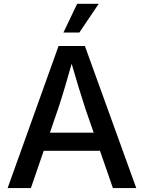

<svg xmlns="http://www.w3.org/2000/svg" viewBox="-20 -963 737 983"><path d="M19 0 279.8 -727.5H414.6L677.7 0H558.1L417 -406.7Q400.4 -457 380.6 -522.2Q360.8 -587.4 334 -680.2H359.4Q333 -586.9 313.5 -521Q293.9 -455.1 277.8 -406.7L138.2 0ZM161.6 -190.9V-283.7H535.2V-190.9ZM304.7 -796.4 375 -943.4H485.4L386.2 -796.4Z"/></svg>

Font: Inter 20pt Medium
Style: Regular
Weight: 500
Version: Version 4.001;git-66647c0bb